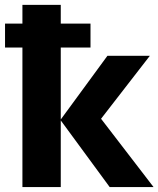

<svg xmlns="http://www.w3.org/2000/svg" viewBox="-20 -762 645 782"><path d="M71.3 -742.2H227.5V-666H348.6V-568.4H227.5V-275.4L417.5 -534.7H590.3L391.6 -278.3L605.5 0H426.8L227.5 -271.5V0H71.3V-568.4H0.5V-666H71.3Z"/></svg>

Font: Lunasima
Style: Bold
Weight: 700
Designer: The DocRepair Project, Monotype Design Team
Foundry: Google
Version: Version 2.009